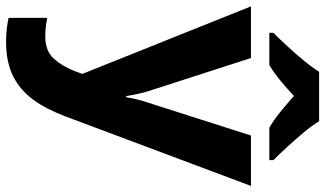

<svg xmlns="http://www.w3.org/2000/svg" viewBox="-234 -572 1046 617"><g transform="rotate(90 288.5 -263.0)"><path d="M0 -547H166L267 -234Q274 -214 279.5 -191Q285 -168 288 -146H292Q295 -168 301.5 -191Q308 -214 315 -234L415 -547H577L354 48Q331 110 300 152.5Q269 195 224 217.5Q179 240 114 240Q88 240 69.5 237.5Q51 235 37 232V108Q48 110 63.5 112Q79 114 96 114Q143 114 167.5 87Q192 60 207 22L217 -5ZM369 -766Q383 -743 406 -715.5Q429 -688 452.5 -662.5Q476 -637 494 -619V-606H390Q364 -621 339.5 -641Q315 -661 288 -685Q262 -661 239 -642Q216 -623 189 -606H85V-619Q104 -638 127.5 -663.5Q151 -689 173.5 -716Q196 -743 210 -766Z"/></g></svg>

Font: Noto Sans Oriya
Style: Bold
Weight: 700
Designer: Amélie Bonet and Sol Matas
Foundry: Google LLC
Version: Version 2.006; ttfautohint (v1.8.4.7-5d5b)